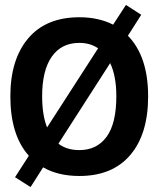

<svg xmlns="http://www.w3.org/2000/svg" viewBox="-20 -702 640 779"><path d="M104 57 41 17 97 -70Q22 -154 22 -311Q22 -461 94.5 -546.5Q167 -632 302 -632Q380 -632 439 -602L491 -682L553 -642L499 -557Q581 -473 581 -311Q581 -158 508.5 -73Q436 12 302 12Q216 12 155 -23ZM151 -312Q151 -235 171 -185L378 -506Q346 -528 302 -528Q229 -528 190 -472Q151 -416 151 -312ZM302 -93Q373 -93 412.5 -147Q452 -201 452 -312Q452 -393 427 -446L217 -119Q251 -93 302 -93Z"/></svg>

Font: Inconsolata Expanded ExtraBold
Style: Regular
Weight: 800
Width: 7
Monospace: yes
Designer: Raph Levien, Cyreal, Brenton Simpson
Foundry: Raph Levien, Cyreal, Google
Version: Version 3.001; ttfautohint (v1.8.2.53-6de2)